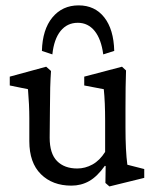

<svg xmlns="http://www.w3.org/2000/svg" viewBox="-20 -669 570 700"><path d="M170.9 -470.7 132.8 -483.4Q134.8 -561.5 171.1 -605.5Q207.5 -649.4 266.6 -649.4Q325.7 -649.4 360.1 -605.7Q394.5 -562 396.5 -483.4L356.4 -470.7Q349.1 -526.4 325 -556.2Q300.8 -585.9 263.7 -585.9Q225.1 -585.9 200.9 -556.2Q176.8 -526.4 170.9 -470.7ZM444.3 -68.4 505.9 -52.7V-20.5L378.9 10.7L364.3 -2L365.2 -63.5L362.3 -64.5Q334.5 -25.4 305.2 -8.8Q275.9 7.8 240.2 7.8Q171.4 7.8 129.2 -33.9Q86.9 -75.7 86.9 -154.3V-238.3Q86.9 -285.2 82 -343.8L15.6 -357.4V-389.6L148.4 -425.8L166 -410.2Q162.1 -356.9 162.1 -274.4L161.1 -167Q161.1 -108.9 188 -81.8Q214.8 -54.7 261.7 -54.7Q290.5 -54.7 317.1 -69.3Q343.8 -84 363.3 -115.2V-228.5Q363.3 -296.4 358.4 -343.8L287.1 -357.4V-389.6L424.8 -425.8L439.5 -412.1Q437.5 -357.4 437.5 -273.4V-204.1Q437.5 -118.7 444.3 -68.4Z"/></svg>

Font: Crimson Pro
Style: Regular
Weight: 400
Designer: Jacques Le Bailly
Foundry: Baron von Fonthausen
Version: Version 1.003